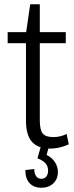

<svg xmlns="http://www.w3.org/2000/svg" viewBox="-20 -691 347 902"><path d="M216 7Q158 7 130 -25Q102 -57 102 -124V-534L122 -671H167V-126Q167 -81 180.5 -64Q194 -47 231 -47Q247 -47 262.5 -50.5Q278 -54 293 -62L303 -13Q290 -7 275.5 -2.5Q261 2 246 4.5Q231 7 216 7ZM16 -540H289V-488H16ZM175 191Q139 191 119 169.5Q99 148 99 108L141 103Q141 125 150 137Q159 149 175 149Q189 149 197.5 138.5Q206 128 206 110Q206 90 193.5 76Q181 62 156 53L171 0H209L199 37Q224 49 238 70.5Q252 92 252 117Q252 150 230.5 170.5Q209 191 175 191Z"/></svg>

Font: Pathway Extreme SemiCondensed ExtraLight
Style: Regular
Weight: 250
Width: 4
Version: Version 1.001;gftools[0.9.26]